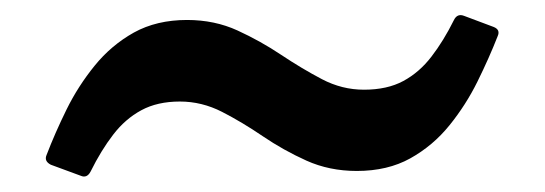

<svg xmlns="http://www.w3.org/2000/svg" viewBox="-20 -400 710 250"><path d="M46.2 -185.5Q37.2 -190.1 40.6 -198.1Q51.6 -226.8 66.6 -257.3Q81.6 -287.8 103.2 -314.4Q124.8 -341.1 154.3 -357.6Q183.9 -374 223.6 -374Q259.4 -374 289.3 -360.3Q319.2 -346.6 346.1 -328.6Q373.1 -310.6 399.2 -296.9Q425.3 -283.2 453.9 -283.2Q484.2 -283.2 505.1 -294.5Q526.1 -305.8 541.8 -326.3Q557.6 -346.8 571 -373.8Q575.4 -382.9 584.4 -379.3L622.8 -364.9Q631.8 -361.3 628 -352.9Q617 -324.8 601.8 -294Q586.6 -263.2 565.2 -236.8Q543.8 -210.3 514.2 -193.8Q484.7 -177.4 444.6 -177.4Q408.8 -177.4 378.9 -190.9Q349 -204.4 322.2 -222.6Q295.5 -240.8 269.2 -254.3Q242.9 -267.8 214.2 -267.8Q185 -267.8 164.1 -256.5Q143.1 -245.2 127.4 -224.7Q111.6 -204.2 98 -176.7Q93.2 -167.5 85 -171.2Z"/></svg>

Font: Hahmlet
Style: Regular
Weight: 400
Designer: Minjoo Ham & Mark Frömberg
Foundry: hypertype
Version: Version 1.002